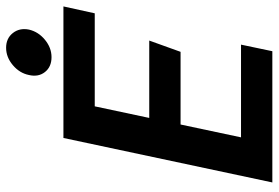

<svg xmlns="http://www.w3.org/2000/svg" viewBox="-158 -732 890 613"><g transform="rotate(-90 286.5 -425.0)"><path d="M153 -667H573L551 -567H254L217 -393H464L428 -293H196L155 -100H451L430 0H11ZM411 -705Q380 -705 363.5 -726Q347 -747 354 -777Q360 -807 385.5 -828.5Q411 -850 441 -850Q471 -850 488 -828.5Q505 -807 499 -777Q492 -747 466.5 -726Q441 -705 411 -705Z"/></g></svg>

Font: Epunda Sans SemiBold
Style: Italic
Weight: 600
Italic angle: -12.0243°
Designer: Simon Atzbach
Foundry: typofactur
Version: Version 2.204; ttfautohint (v1.8.4.7-5d5b)